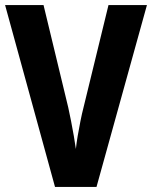

<svg xmlns="http://www.w3.org/2000/svg" viewBox="-20 -734 597 754"><path d="M557 -714 359 0H196L0 -714H151L248 -312Q253 -289 259 -259Q265 -229 270 -199.5Q275 -170 278 -149Q280 -170 285 -199.5Q290 -229 296 -259Q302 -289 308 -312L406 -714Z"/></svg>

Font: Noto Sans Khmer UI Condensed
Style: Bold
Weight: 700
Width: 3
Designer: Danh Hong and the Monotype Design Team
Foundry: Monotype Imaging Inc.
Version: Version 2.002; ttfautohint (v1.8.4.7-5d5b)